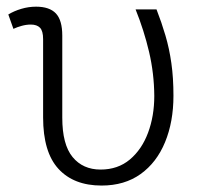

<svg xmlns="http://www.w3.org/2000/svg" viewBox="-20 -557 622 587"><path d="M290.5 10.3Q205.6 10.3 158.7 -40.8Q111.8 -91.8 111.8 -198.2V-437.5Q111.8 -462.4 102.3 -472.2Q92.8 -481.9 74.2 -481.9Q60.5 -481.9 46.4 -478Q32.2 -474.1 21 -468.8L5.4 -512.7Q22.9 -523.4 45.2 -530Q67.4 -536.6 90.3 -536.6Q131.3 -536.6 150.9 -515.9Q170.4 -495.1 170.4 -448.2V-197.3Q170.4 -115.2 201.9 -76.9Q233.4 -38.6 287.6 -38.6Q340.3 -38.6 377 -69.3Q413.6 -100.1 432.6 -151.1Q451.7 -202.1 451.7 -263.7Q451.2 -332.5 435.8 -398.2Q420.4 -463.9 394.5 -528.3H458.5Q474.1 -488.3 485.8 -448.5Q497.6 -408.7 503.9 -364Q510.3 -319.3 510.3 -264.2Q510.3 -184.6 484.6 -122.3Q459 -60.1 409.9 -24.9Q360.8 10.3 290.5 10.3Z"/></svg>

Font: Roboto Slab LO Light
Style: Regular
Weight: 300
Designer: Google
Version: Version 2.000